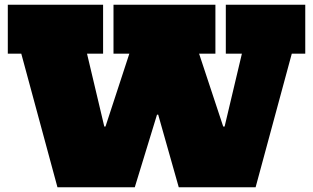

<svg xmlns="http://www.w3.org/2000/svg" viewBox="-20 -792 1324 812"><path d="M935 -772H1271V-565H1214L1061 0H736L576 -565L706 -307H612L723 -565L550 0H223L70 -565H13V-772H416V-565H348L482 0L333 -257H491L342 0L527 -565H460V-772H891V-565H822L1009 0L850 -257H1018L869 0L1003 -565H935Z"/></svg>

Font: Hepta Slab ExtraLight Black
Style: Regular
Weight: 900
Version: Version 1.102